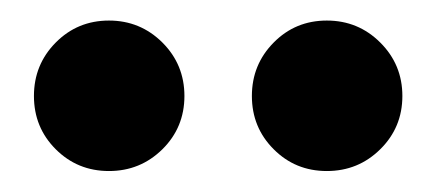

<svg xmlns="http://www.w3.org/2000/svg" viewBox="-20 -739 420 185"><path d="M33.7 -595.2Q12.7 -616.2 12.7 -646.5Q12.7 -676.8 33.7 -698Q54.7 -719.2 85 -719.2Q115.2 -719.2 136.5 -698Q157.7 -676.8 157.7 -646.5Q157.7 -616.2 136.5 -595.2Q115.2 -574.2 85 -574.2Q54.7 -574.2 33.7 -595.2ZM243.7 -595.2Q222.7 -616.2 222.7 -646.5Q222.7 -676.8 243.7 -698Q264.6 -719.2 294.9 -719.2Q325.2 -719.2 346.4 -698Q367.7 -676.8 367.7 -646.5Q367.7 -616.2 346.4 -595.2Q325.2 -574.2 294.9 -574.2Q264.6 -574.2 243.7 -595.2Z"/></svg>

Font: Cooper* ExtraBold
Style: Regular
Weight: 800
Designer: Owen Earl
Foundry: indestructible type*
Version: Version 0.001